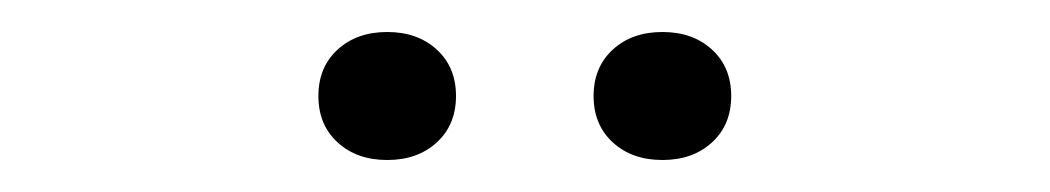

<svg xmlns="http://www.w3.org/2000/svg" viewBox="-20 -692 656 120"><path d="M265 -632Q265 -614 253 -603Q241 -592 222 -592Q203 -592 191 -603Q179 -614 179 -632Q179 -650 191 -661Q203 -672 222 -672Q241 -672 253 -661Q265 -650 265 -632ZM437 -632Q437 -614 425 -603Q413 -592 394 -592Q375 -592 363 -603Q351 -614 351 -632Q351 -650 363 -661Q375 -672 394 -672Q413 -672 425 -661Q437 -650 437 -632Z"/></svg>

Font: Scope One
Style: Regular
Weight: 400
Designer: Dalton Maag Ltd
Foundry: Dalton Maag Ltd
Version: Version 1.002; ttfautohint (v1.4.1) -l 11 -r 50 -G 50 -x 14 